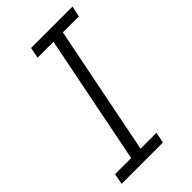

<svg xmlns="http://www.w3.org/2000/svg" viewBox="-216 -768 837 837"><g transform="rotate(-45 203.0 -349.0)"><path d="M266 0H11L21 -50H120L239 -648H141L151 -698H406L396 -648H297L178 -50H276Z"/></g></svg>

Font: IBM Plex Sans Light
Style: Italic
Weight: 300
Italic angle: -11.31°
Designer: Mike Abbink, Paul van der Laan, Pieter van Rosmalen
Foundry: Bold Monday
Version: Version 3.201